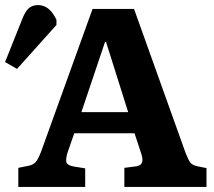

<svg xmlns="http://www.w3.org/2000/svg" viewBox="-64 -735 840 755"><path d="M8 0V-75L48 -83Q67 -87 76.5 -98Q86 -109 97 -137L300 -700H463L666 -133Q677 -105 685 -95Q693 -85 713 -81L748 -74V0H425V-75L472 -81Q490 -84 494.5 -96Q499 -108 491 -132L465 -211H228L202 -136Q195 -115 196.5 -100Q198 -85 227 -80L271 -73V0ZM256 -294H440L353 -570H349ZM3 -464 -44 -491 23 -659Q35 -690 49 -702.5Q63 -715 86 -715Q131 -715 158 -657V-637Z"/></svg>

Font: Literata
Style: Bold
Weight: 700
Designer: Latin by Veronika Burian and Jose Scaglione. Greek by Irene Vlachou. Cyrillic by Vera Evstafieva.
Foundry: TypeTogether
Version: Version 3.103; ttfautohint (v1.8.4.7-5d5b);gftools[0.9.29]